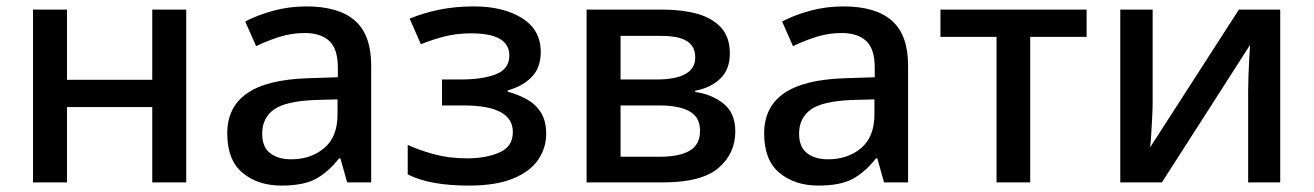

<svg xmlns="http://www.w3.org/2000/svg" viewBox="-20 -569 4098 599"><path d="M189 -539V-320H455V-539H561V0H455V-235H189V0H83V-539Z M936 -549Q1037 -549 1087.5 -504.5Q1138 -460 1138 -365V0H1063L1042 -75H1038Q1003 -31 964.5 -10.5Q926 10 858 10Q785 10 737 -29.5Q689 -69 689 -153Q689 -235 751 -278Q813 -321 942 -325L1034 -328V-358Q1034 -417 1007 -441.5Q980 -466 931 -466Q890 -466 852 -454Q814 -442 779 -425L745 -502Q783 -522 832.5 -535.5Q882 -549 936 -549ZM961 -257Q869 -253 833.5 -226.5Q798 -200 798 -152Q798 -110 823 -91Q848 -72 888 -72Q950 -72 991.5 -107Q1033 -142 1033 -212V-259Z M1459 -549Q1550 -549 1608.5 -512.5Q1667 -476 1667 -407Q1667 -358 1639 -329Q1611 -300 1564 -287V-283Q1597 -274 1624 -259Q1651 -244 1667.5 -218Q1684 -192 1684 -151Q1684 -107 1658.5 -70Q1633 -33 1579.5 -11.5Q1526 10 1443 10Q1320 10 1252 -25V-117Q1286 -101 1333.5 -88Q1381 -75 1437 -75Q1497 -75 1538.5 -93.5Q1580 -112 1580 -157Q1580 -240 1427 -240H1359V-321H1416Q1486 -321 1527.5 -337.5Q1569 -354 1569 -396Q1569 -465 1450 -465Q1407 -465 1370 -456Q1333 -447 1293 -431L1258 -511Q1302 -529 1351.5 -539Q1401 -549 1459 -549Z M2257 -402Q2257 -353 2227.5 -324Q2198 -295 2149 -286V-282Q2201 -275 2237.5 -245.5Q2274 -216 2274 -159Q2274 -90 2221.5 -45Q2169 0 2049 0H1810V-539H2049Q2108 -539 2155 -526Q2202 -513 2229.5 -483Q2257 -453 2257 -402ZM2149 -390Q2149 -424 2123.5 -440.5Q2098 -457 2043 -457H1916V-321H2027Q2149 -321 2149 -390ZM2164 -161Q2164 -203 2131.5 -221.5Q2099 -240 2037 -240H1916V-80H2039Q2098 -80 2131 -98.5Q2164 -117 2164 -161Z M2611 -549Q2712 -549 2762.5 -504.5Q2813 -460 2813 -365V0H2738L2717 -75H2713Q2678 -31 2639.5 -10.5Q2601 10 2533 10Q2460 10 2412 -29.5Q2364 -69 2364 -153Q2364 -235 2426 -278Q2488 -321 2617 -325L2709 -328V-358Q2709 -417 2682 -441.5Q2655 -466 2606 -466Q2565 -466 2527 -454Q2489 -442 2454 -425L2420 -502Q2458 -522 2507.5 -535.5Q2557 -549 2611 -549ZM2636 -257Q2544 -253 2508.5 -226.5Q2473 -200 2473 -152Q2473 -110 2498 -91Q2523 -72 2563 -72Q2625 -72 2666.5 -107Q2708 -142 2708 -212V-259Z M3370 -454H3194V0H3089V-454H2914V-539H3370Z M3576 -245Q3576 -229 3574.5 -202Q3573 -175 3571.5 -148.5Q3570 -122 3568 -109L3845 -539H3974V0H3874V-287Q3874 -306 3875 -334Q3876 -362 3877.5 -388.5Q3879 -415 3880 -429L3605 0H3475V-539H3576Z"/></svg>

Font: Noto Sans Medium
Style: Regular
Weight: 500
Designer: Monotype Design Team
Foundry: Monotype Imaging Inc.
Version: Version 2.007